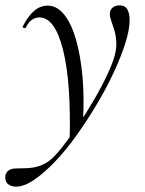

<svg xmlns="http://www.w3.org/2000/svg" viewBox="-78 -416 541 717"><path d="M-18 281Q-36 281 -48 271.5Q-60 262 -58 239Q-51 213 -18 213Q3 213 23.5 212Q44 211 63.5 205.5Q83 200 101 188Q123 173 152 136.5Q181 100 213 52.5Q245 5 274 -45Q303 -95 323.5 -139Q344 -183 351 -211Q358 -240 356 -264Q354 -288 348 -306.5Q342 -325 337 -339.5Q332 -354 332 -363Q332 -378 342 -387Q352 -396 368 -396Q389 -396 397.5 -381Q406 -366 406 -341Q406 -305 390 -254.5Q374 -204 346.5 -145Q319 -86 283.5 -26.5Q248 33 208.5 88.5Q169 144 128 187Q87 230 49.5 255.5Q12 281 -18 281ZM182 113Q188 -108 157.5 -229.5Q127 -351 69 -351Q56 -351 42.5 -343Q29 -335 19 -314Q17 -310 11.5 -311.5Q6 -313 7 -317Q26 -355 49 -375Q72 -395 100 -395Q135 -395 162 -361Q189 -327 206 -267.5Q223 -208 230 -130.5Q237 -53 232 35Z"/></svg>

Font: Cormorant
Style: Italic
Weight: 400
Italic angle: -10°
Designer: Christian Thalmann (Catharsis Fonts)
Foundry: Catharsis Fonts
Version: Version 4.000